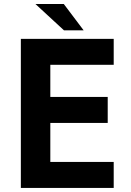

<svg xmlns="http://www.w3.org/2000/svg" viewBox="-20 -919 642 939"><path d="M153.3 -899.4H292L389.2 -770.5H293ZM82 -729H536.1V-602.1H226.1V-444.8H506.8V-317.9H226.1V-127H536.1V0H82Z"/></svg>

Font: Hack
Style: Bold
Weight: 700
Monospace: yes
Designer: Christopher Simpkins
Foundry: Christopher Simpkins
Version: Version 2.017